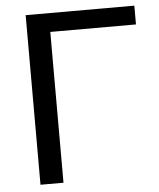

<svg xmlns="http://www.w3.org/2000/svg" viewBox="-51 -732 643 776"><g transform="rotate(-5 271.0 -344.0)"><path d="M522.9 -688.5V-612.3H175.3V-0.5H82V-688.5Z"/></g></svg>

Font: Liberation Sans
Style: Regular
Weight: 400
Designer: Steve Matteson
Foundry: Ascender Corporation
Version: Version 2.00.1